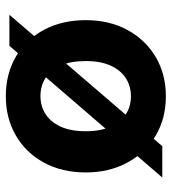

<svg xmlns="http://www.w3.org/2000/svg" viewBox="14 -578 576 643"><g transform="rotate(-90 301.5 -256.0)"><path d="M29 0 470 -512H574L134 0ZM301 12Q227 12 169.5 -22Q112 -56 79 -117Q46 -178 46 -256Q46 -336 79 -396.5Q112 -457 170 -490.5Q228 -524 301 -524Q376 -524 433.5 -490.5Q491 -457 523.5 -396.5Q556 -336 556 -256Q556 -177 523 -116.5Q490 -56 432.5 -22Q375 12 301 12ZM301 -105Q335 -105 361.5 -122Q388 -139 403.5 -172.5Q419 -206 419 -256Q419 -307 404 -340.5Q389 -374 362.5 -391Q336 -408 302 -408Q268 -408 241.5 -391Q215 -374 199.5 -340.5Q184 -307 184 -256Q184 -206 199.5 -172.5Q215 -139 241 -122Q267 -105 301 -105Z"/></g></svg>

Font: DM Sans 12pt
Style: Bold
Weight: 700
Version: Version 4.004;gftools[0.9.30]